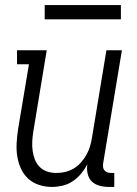

<svg xmlns="http://www.w3.org/2000/svg" viewBox="-20 -728 540 756"><path d="M185 8Q158 8 133.5 0Q109 -8 91 -24.5Q73 -41 62.5 -64Q52 -87 48 -112.5Q44 -138 45.5 -164.5Q47 -191 51 -218L94 -475H47V-530H164L111 -209Q108 -190 107 -171Q106 -152 108.5 -134Q111 -116 117.5 -99.5Q124 -83 136.5 -70.5Q149 -58 166 -52.5Q183 -47 202 -47Q220 -47 237 -51Q254 -55 270 -64.5Q286 -74 298.5 -88Q311 -102 320 -118Q329 -134 334 -150.5Q339 -167 342 -185L399 -530H460L386 -84Q385 -76 386 -69Q387 -62 391.5 -57Q396 -52 402.5 -49.5Q409 -47 417 -47H430V8H407Q389 8 371 3Q353 -2 341 -14Q329 -26 325 -44.5Q321 -63 324 -81Q314 -62 299.5 -44.5Q285 -27 266.5 -14.5Q248 -2 226.5 3Q205 8 185 8ZM156 -652V-708H456V-652Z"/></svg>

Font: Iosevka Slab Light
Style: Italic
Weight: 300
Italic angle: -9°
Monospace: yes
Designer: Belleve Invis
Foundry: Belleve Invis
Version: Version 11.1.1; ttfautohint (v1.8.3)